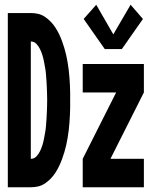

<svg xmlns="http://www.w3.org/2000/svg" viewBox="-20 -790 640 810"><path d="M422 -583 333 -710 386 -770 458 -645 531 -770 583 -710 494 -583ZM13 0V-735H110Q126 -735 141 -731.5Q156 -728 169.5 -719Q183 -710 194 -698.5Q205 -687 213.5 -674Q222 -661 229 -646.5Q236 -632 241.5 -617Q247 -602 251.5 -587Q256 -572 259.5 -556.5Q263 -541 265.5 -525.5Q268 -510 270 -494Q272 -478 273 -462.5Q274 -447 275 -431Q276 -415 276 -399Q276 -383 276 -368Q276 -352 276 -336Q276 -320 275 -304Q274 -288 273 -272.5Q272 -257 270 -241Q268 -225 265.5 -209.5Q263 -194 259.5 -178.5Q256 -163 251.5 -148Q247 -133 241.5 -118Q236 -103 229 -88.5Q222 -74 213.5 -61Q205 -48 194 -36.5Q183 -25 169.5 -16Q156 -7 141 -3.5Q126 0 110 0ZM110 -120Q124 -120 133.5 -130Q143 -140 149 -152.5Q155 -165 159 -178Q163 -191 165.5 -204.5Q168 -218 170.5 -231.5Q173 -245 174 -258.5Q175 -272 176 -285.5Q177 -299 177.5 -312.5Q178 -326 178.5 -340Q179 -354 179 -367Q179 -381 178.5 -395Q178 -409 177.5 -422.5Q177 -436 176 -449.5Q175 -463 174 -476.5Q173 -490 170.5 -503.5Q168 -517 165.5 -530.5Q163 -544 159 -557Q155 -570 149 -582.5Q143 -595 133.5 -605Q124 -615 110 -615ZM329 0V-120L470 -400H329V-520H587V-400L446 -120H587V0Z"/></svg>

Font: Iosevka SS04 Heavy Extended
Style: Regular
Weight: 900
Width: 7
Monospace: yes
Designer: Belleve Invis
Foundry: Belleve Invis
Version: Version 19.0.0; ttfautohint (v1.8.4)